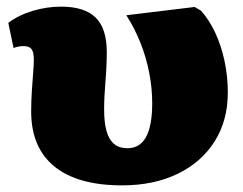

<svg xmlns="http://www.w3.org/2000/svg" viewBox="-20 -546 734 579"><path d="M348 13Q214 13 144 -44Q74 -101 74 -210Q74 -241 76 -271.5Q78 -302 80 -327Q82 -352 82 -366Q82 -389 75 -398Q68 -407 51 -407Q44 -407 35.5 -405.5Q27 -404 21 -401L5 -477Q35 -500 78 -513Q121 -526 164 -526Q235 -526 268.5 -493Q302 -460 302 -389Q302 -370 301 -347Q300 -324 298 -300.5Q296 -277 295 -255.5Q294 -234 294 -216Q294 -176 301.5 -150Q309 -124 324.5 -111.5Q340 -99 364 -99Q402 -99 420.5 -133Q439 -167 439 -235Q439 -280 430 -326.5Q421 -373 403.5 -417Q386 -461 361 -500L567 -525L586 -514Q611 -486 629 -447.5Q647 -409 657 -362.5Q667 -316 667 -267Q667 -183 627.5 -120Q588 -57 516 -22Q444 13 348 13Z"/></svg>

Font: Literata Black
Style: Regular
Weight: 900
Designer: Latin by Veronika Burian and Jose Scaglione. Greek by Irene Vlachou. Cyrillic by Vera Evstafieva.
Foundry: TypeTogether
Version: Version 3.103;gftools[0.9.29]